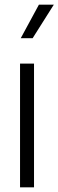

<svg xmlns="http://www.w3.org/2000/svg" viewBox="-20 -804 251 824"><path d="M66 -531H126V0H66ZM147 -784H211L120 -640H69Z"/></svg>

Font: BLUETTI 2.0 Extralight
Style: Roman
Weight: 200
Designer: Stijn de Vries
Foundry: tokotype
Version: Version 2.005;October 31, 2023;FontCreator 14.0.0.2814 64-bi